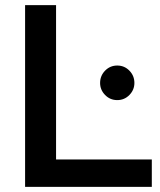

<svg xmlns="http://www.w3.org/2000/svg" viewBox="-20 -730 625 750"><path d="M78 0V-710H199V-107H573V0ZM371 -406Q371 -434 390.5 -454Q410 -474 438 -474Q466 -474 485.5 -454Q505 -434 505 -406Q505 -379 485.5 -359Q466 -339 438 -339Q410 -339 390.5 -359Q371 -379 371 -406Z"/></svg>

Font: Rising Sun SemiBold
Style: Regular
Weight: 600
Designer: Matt McInerney, Pablo Impallari, Rodrigo Fuenzalida (Raleway font), Stephen Hutchings (Greek), Cristiano Sobral (main ch
Foundry: The Rising Sun Project Authors
Version: Version 4.327; ttfautohint (v1.8.4.7-5d5b-dirty)